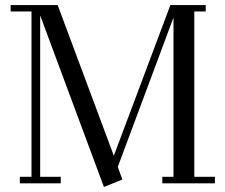

<svg xmlns="http://www.w3.org/2000/svg" viewBox="-20 -722 884 756"><path d="M22 -676.8V-702.1H207L428.2 -108.9L650.9 -702.1H790V-676.8H745.1V-25.9H826.2V0H619.1V-25.9H663.1V-652.8L443.8 -64.9L461.9 -15.1L389.2 14.2L138.2 -661.1V-25.9H219.2V0H58.1V-25.9H104V-676.8Z"/></svg>

Font: Dehuti
Style: Book
Weight: 400
Version: Version 1.2